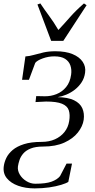

<svg xmlns="http://www.w3.org/2000/svg" viewBox="-38 -822 542 1092"><path d="M159 249.5Q107 249.5 65.2 234.5Q23.5 219.5 0.8 191.5Q-22 163.5 -16.5 123.5Q-13.5 100 -1.8 75.8Q10 51.5 34.2 31Q58.5 10.5 98.5 -2.2Q138.5 -15 198.5 -15Q241.5 -15 274.5 -29.8Q307.5 -44.5 328.8 -71.2Q350 -98 355.5 -133.5Q361.5 -170 353.2 -194.8Q345 -219.5 314.5 -232Q284 -244.5 224 -244.5L164 -241.5L168 -275.5L216.5 -274.5Q251.5 -274 283.5 -286.8Q315.5 -299.5 338 -326.8Q360.5 -354 366.5 -397.5Q370.5 -425.5 362.5 -449.2Q354.5 -473 332.5 -487.2Q310.5 -501.5 270.5 -501.5Q237.5 -501.5 205.5 -490Q173.5 -478.5 162.5 -464.5L126.5 -368H87.5L106.5 -501Q130 -502.5 155 -509.8Q180 -517 209.8 -523.8Q239.5 -530.5 277 -530.5Q335.5 -530.5 374.8 -514.2Q414 -498 432.5 -470.2Q451 -442.5 446 -409Q442 -378 426.2 -354Q410.5 -330 387.8 -312.2Q365 -294.5 339.2 -283.8Q313.5 -273 289.5 -269.5Q348.5 -268.5 383 -251.8Q417.5 -235 430.2 -206.2Q443 -177.5 438 -140.5Q432.5 -103.5 405 -68.5Q377.5 -33.5 328 -11Q278.5 11.5 207.5 11.5Q164 11.5 136.8 22.5Q109.5 33.5 94.5 51Q79.5 68.5 73 88Q66.5 107.5 64 124.5Q61 148 74.5 170.8Q88 193.5 112 208.2Q136 223 162.5 223Q223 223 255.2 211.2Q287.5 199.5 303.5 179.5L340.5 108.5H371.5L350.5 212.5Q338.5 220.5 310 229.2Q281.5 238 242.2 243.8Q203 249.5 159 249.5ZM175 -796.5 191.5 -802.5Q212.5 -770.5 240.2 -733.2Q268 -696 294 -651.5Q327.5 -687 359.8 -724Q392 -761 439.5 -802.5L454.5 -792.5L322 -589.5H253Z"/></svg>

Font: Merriweather 120pt Light
Style: Italic
Weight: 300
Italic angle: -7.8°
Version: Version 2.101